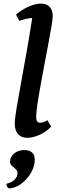

<svg xmlns="http://www.w3.org/2000/svg" viewBox="-20 -754 338 1067"><path d="M133 12Q99 12 80.5 -8.5Q62 -29 62 -67Q62 -92 72 -152Q82 -212 97 -294Q112 -376 128.5 -469Q145 -562 159 -654Q142 -653 124 -649Q106 -645 87 -638L69 -673Q102 -701 140 -717.5Q178 -734 207 -734Q241 -734 257 -714.5Q273 -695 273 -667Q273 -650 266.5 -610Q260 -570 249.5 -515Q239 -460 227.5 -399Q216 -338 205.5 -280Q195 -222 188 -175Q181 -128 181 -102Q181 -72 203 -72Q221 -72 244 -86L264 -50Q238 -22 200.5 -5Q163 12 133 12ZM30 293Q23 289 19.5 283.5Q16 278 16 267Q44 261 60.5 245Q77 229 77 209Q77 194 66.5 185Q56 176 46 167.5Q36 159 36 144Q36 117 59 98.5Q82 80 114 80Q173 80 173 134Q173 171 151.5 207.5Q130 244 97 268Q64 292 30 293Z"/></svg>

Font: Petrona
Style: Bold Italic
Weight: 700
Italic angle: -9°
Designer: Ringo R. Seeber
Foundry: Ringo R. Seeber
Version: Version 2.001; ttfautohint (v1.8.3)